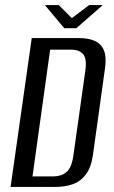

<svg xmlns="http://www.w3.org/2000/svg" viewBox="-20 -742 454 762"><path d="M22 0 106 -591H291Q331 -591 356.5 -579.5Q382 -568 392.5 -542Q403 -516 397 -473L349 -128Q342 -78 321 -50Q300 -22 269 -11Q238 0 197 0ZM109 -42H193Q223 -42 243.5 -59Q264 -76 271 -123L319 -464Q325 -511 309 -528Q293 -545 263 -545H179ZM235 -630 158 -722H213L265 -670L334 -722H388L283 -630Z"/></svg>

Font: Alumni Sans Medium
Style: Italic
Weight: 500
Italic angle: -8°
Designer: Robert E. Leuschke
Foundry: Robert E. Leuschke
Version: Version 1.016